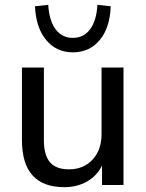

<svg xmlns="http://www.w3.org/2000/svg" viewBox="-20 -767 605 796"><path d="M247 9Q71 9 71 -186V-487H162V-186Q162 -124 187 -94.5Q212 -65 266 -65Q326 -65 363.5 -105Q401 -145 401 -211V-487H492V0H403V-80Q380 -36 339 -13.5Q298 9 247 9ZM282 -550Q214 -550 171.5 -601Q129 -652 125 -741L180 -747Q184 -681 210.5 -645.5Q237 -610 282 -610Q327 -610 353.5 -645.5Q380 -681 384 -747L439 -741Q436 -652 393.5 -601Q351 -550 282 -550Z"/></svg>

Font: Nunito Sans Medium
Style: Regular
Weight: 500
Designer: Vernon Adams
Foundry: Vernon Adams
Version: Version 3.101; ttfautohint (v1.8.4.7-5d5b);gftools[0.9.27]